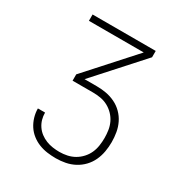

<svg xmlns="http://www.w3.org/2000/svg" viewBox="-173 -863 946 998"><g transform="rotate(30 300.0 -363.5)"><path d="M303 8Q277 8 251 4.5Q225 1 201 -8.5Q177 -18 156.5 -34Q136 -50 122 -71.5Q108 -93 100.5 -118.5Q93 -144 93 -169V-170H136Q136 -149 141.5 -129.5Q147 -110 158.5 -93Q170 -76 186.5 -63.5Q203 -51 222 -43.5Q241 -36 261.5 -33Q282 -30 302 -30Q326 -30 349 -35Q372 -40 392 -51.5Q412 -63 428 -80.5Q444 -98 453.5 -119Q463 -140 466.5 -163.5Q470 -187 470 -210Q470 -233 466.5 -256Q463 -279 453 -300Q443 -321 426.5 -338Q410 -355 389.5 -366Q369 -377 346 -381Q323 -385 300 -385H177V-423L424 -697H95V-735H474V-697L227 -423H300Q329 -423 357 -418Q385 -413 411 -400.5Q437 -388 457.5 -367.5Q478 -347 490.5 -321.5Q503 -296 508 -267.5Q513 -239 513 -210Q513 -181 508 -152.5Q503 -124 491 -98Q479 -72 459 -51Q439 -30 413.5 -16.5Q388 -3 359.5 2.5Q331 8 303 8Z"/></g></svg>

Font: Iosevka Aile Extralight
Style: Regular
Weight: 200
Designer: Belleve Invis
Foundry: Belleve Invis
Version: Version 31.1.0; ttfautohint (v1.8.4)